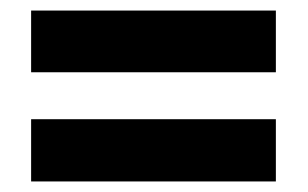

<svg xmlns="http://www.w3.org/2000/svg" viewBox="-20 -534 583 364"><path d="M39 -397V-514H503V-397ZM39 -190V-308H503V-190Z"/></svg>

Font: Noto Sans Gujarati SemiCondensed ExtraBold
Style: Regular
Weight: 800
Width: 4
Designer: Jelle Bosma - Monotype Design Team, Universal Thirst
Foundry: Monotype Imaging Inc.
Version: Version 2.106; ttfautohint (v1.8.4.7-5d5b)